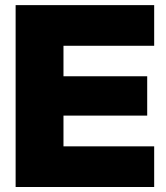

<svg xmlns="http://www.w3.org/2000/svg" viewBox="-20 -748 666 768"><path d="M42.5 0H596.7V-162.6H233.9V-285.6H568.8V-442.9H233.9V-564.9H596.7V-727.5H42.5Z"/></svg>

Font: Raveo Display Display ExtraBold
Style: Regular
Weight: 800
Designer: Jakub Foglar, Rasmus Andersson (Inter)
Foundry: Jakubfoglar.com
Version: Version 1.100;Glyphs 3.2.3 (3260)